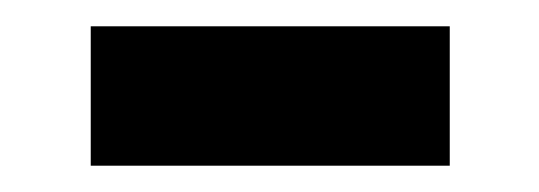

<svg xmlns="http://www.w3.org/2000/svg" viewBox="-20 -359 410 146"><path d="M49 -233V-339H322V-233Z"/></svg>

Font: Noto Sans KR Thin
Style: Bold
Weight: 700
Version: Version 2.004-H2;hotconv 1.0.118;makeotfexe 2.5.65603